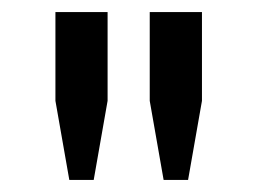

<svg xmlns="http://www.w3.org/2000/svg" viewBox="-20 -706 427 318"><path d="M251 -408 228 -539V-686H314.5V-539L291.5 -408ZM94.8 -408 71.8 -539V-686H158.2V-539L135.2 -408Z"/></svg>

Font: Chivo Medium
Style: Regular
Weight: 500
Designer: Hector Gatti
Foundry: Omnibus-Type
Version: Version 2.002